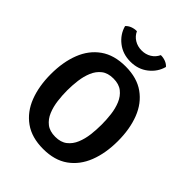

<svg xmlns="http://www.w3.org/2000/svg" viewBox="-253 -1026 1169 1169"><g transform="rotate(45 331.0 -441.5)"><path d="M183 -342Q183 -299.5 188.5 -255.5Q194 -211.5 209.5 -174Q225 -136.5 254.2 -113.5Q283.5 -90.5 331.5 -90.5Q379 -90.5 408.2 -113.5Q437.5 -136.5 453 -174Q468.5 -211.5 473.8 -255.5Q479 -299.5 479 -342Q479 -384.5 473.8 -428.2Q468.5 -472 453 -509.2Q437.5 -546.5 408.2 -569.5Q379 -592.5 331.5 -592.5Q283.5 -592.5 254.2 -569.5Q225 -546.5 209.5 -509.2Q194 -472 188.5 -428.2Q183 -384.5 183 -342ZM42.5 -342Q42.5 -446 73.8 -526Q105 -606 169.2 -651.5Q233.5 -697 331.5 -697Q430 -697 494 -651.2Q558 -605.5 589 -525.5Q620 -445.5 620 -342Q620 -237.5 588.5 -157.2Q557 -77 493.2 -31.5Q429.5 14 331.5 14Q233 14 168.8 -32Q104.5 -78 73.5 -158.2Q42.5 -238.5 42.5 -342ZM507.5 -868Q492.5 -812 445 -774.8Q397.5 -737.5 331.5 -737.5Q265.5 -737.5 218 -774.8Q170.5 -812 155.5 -868Q168 -882.5 188 -890Q208 -897.5 228.5 -897Q242 -867.5 269.5 -850.8Q297 -834 331.5 -834Q366.5 -834 393.8 -850.8Q421 -867.5 434.5 -897Q455 -897.5 475 -890Q495 -882.5 507.5 -868Z"/></g></svg>

Font: Signika SemiBold
Style: Regular
Weight: 600
Designer: Anna Giedry
Foundry: Anna Giedry
Version: Version 2.001